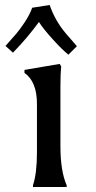

<svg xmlns="http://www.w3.org/2000/svg" viewBox="-20 -749 384 769"><path d="M128 -139V-333Q128 -422 78 -457V-469L219 -493L225 -483Q222 -454 222 -400V-164Q222 -64 247 -7V0H112V-7Q128 -54 128 -139ZM109 -718 179 -729Q200 -667 243 -616Q258 -598 288 -564L254 -530Q229 -550 190.5 -592.5Q152 -635 136 -661Q91 -599 32 -538L2 -565Q33 -600 46 -615Q59 -630 79 -660Q99 -690 109 -718Z"/></svg>

Font: Asul
Style: Regular
Weight: 400
Version: Version 1.001